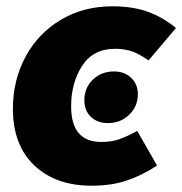

<svg xmlns="http://www.w3.org/2000/svg" viewBox="-20 -571 579 610"><path d="M539 -482 452 -379Q424 -399 400 -407.5Q376 -416 346 -416Q276 -416 241 -362Q206 -308 206 -233Q206 -120 302 -120Q334 -120 358.5 -128.5Q383 -137 416 -155L479 -45Q430 -13 381.5 3Q333 19 271 19Q157 19 89 -45.5Q21 -110 21 -225Q21 -317 61.5 -391.5Q102 -466 174 -508.5Q246 -551 337 -551Q402 -551 450 -533.5Q498 -516 539 -482ZM248 -252Q248 -292 275 -318Q302 -344 342 -344Q376 -344 397 -323.5Q418 -303 418 -272Q418 -233 390.5 -206.5Q363 -180 323 -180Q289 -180 268.5 -200Q248 -220 248 -252Z"/></svg>

Font: Trujillo ExtraBold
Style: Italic
Weight: 800
Italic angle: -8°
Designer: Fira Sans original fonts by bBox Type GmbH, Carrois Corporate GbR, & Edenspiekermann AG / Changes by Cristiano Sobral
Foundry: Fira Sans original fonts by bBox Type GmbH, Carrois Corporate GbR, & Edenspiekermann AG / Changes by Cristiano Sobral
Version: Version 4.301;July 28, 2020;FontCreator 13.0.0.2655 64-bit